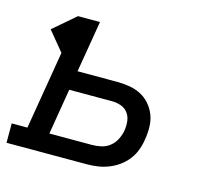

<svg xmlns="http://www.w3.org/2000/svg" viewBox="-91 -615 773 709"><g transform="rotate(15 295.0 -260.0)"><path d="M-10 0V-74H50L100 -373L39 -447L124 -520H208L175 -323H327Q351 -323 374.5 -319Q398 -315 418 -304.5Q438 -294 453 -276.5Q468 -259 476 -238Q484 -217 484.5 -192.5Q485 -168 481 -145Q478 -124 470.5 -103.5Q463 -83 449.5 -65.5Q436 -48 418 -35Q400 -22 379.5 -14Q359 -6 338 -3Q317 0 297 0ZM297 -74Q314 -74 332 -78Q350 -82 364.5 -93.5Q379 -105 387.5 -122Q396 -139 399 -156Q402 -174 400 -192Q398 -210 388 -223.5Q378 -237 361.5 -243Q345 -249 327 -249H163L134 -74Z"/></g></svg>

Font: Iosevka Etoile Oblique
Style: Regular
Weight: 400
Italic angle: -9°
Designer: Belleve Invis
Foundry: Belleve Invis
Version: Version 15.5.2; ttfautohint (v1.8.4)